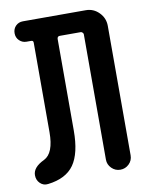

<svg xmlns="http://www.w3.org/2000/svg" viewBox="-83 -791 667 860"><g transform="rotate(-10 250.0 -361.0)"><path d="M66.4 6.8Q44.9 9.8 29.8 -4.9Q14.6 -19.5 14.6 -42Q14.6 -78.1 66.4 -102.5Q112.3 -125 112.3 -220.7V-627.9Q112.3 -637.7 102.5 -637.7H81.1Q62.5 -637.7 48.8 -650.9Q35.2 -664.1 35.2 -684.1Q35.2 -704.1 48.3 -717.3Q61.5 -730.5 81.1 -730.5H367.2Q402.3 -730.5 427.2 -705.1Q452.1 -679.7 452.1 -644.5V-55.7Q452.1 -32.2 435.5 -16.1Q418.9 0 396 0Q373 0 356.4 -16.6Q339.8 -33.2 339.8 -55.7V-626Q339.8 -629.9 335.9 -633.8Q332 -637.7 328.1 -637.7H232.4Q221.7 -637.7 220.7 -626V-209Q220.7 -105.5 184.6 -54.2Q148.4 -2.9 66.4 6.8Z"/></g></svg>

Font: Rounded-X Mgen+ 1m medium
Style: Regular
Weight: 500
Designer: [Source Han Sans]
Ryoko NISHIZUKA  (kana & ideographs); Paul D. Hunt (Latin, Greek & Cyrillic); Wenlong ZHANG  (bopomofo
Version: Version 1.059.20150602